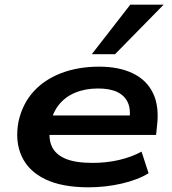

<svg xmlns="http://www.w3.org/2000/svg" viewBox="-20 -788 734 818"><path d="M357 10Q244 10 172.5 -24.5Q101 -59 72 -123Q43 -187 59 -271Q76 -346 122.5 -397.5Q169 -449 241 -476.5Q313 -504 403 -504Q487 -504 546 -475.5Q605 -447 632 -391Q659 -335 649 -252L645 -213H164L176 -296H557L531 -276Q538 -322 524.5 -351.5Q511 -381 479.5 -396Q448 -411 398 -411Q343 -411 300 -393Q257 -375 230 -340.5Q203 -306 194 -257V-252Q185 -201 200 -166Q215 -131 257.5 -112.5Q300 -94 374 -94Q434 -94 487.5 -106.5Q541 -119 583 -142L613 -50Q568 -22 499 -6Q430 10 357 10ZM371 -557 535 -768H677L470 -557Z"/></svg>

Font: Nunito Sans 10pt Expanded
Style: Bold Italic
Weight: 700
Width: 7
Italic angle: -9°
Designer: Vernon Adams
Foundry: Vernon Adams
Version: Version 3.101;gftools[0.9.27]